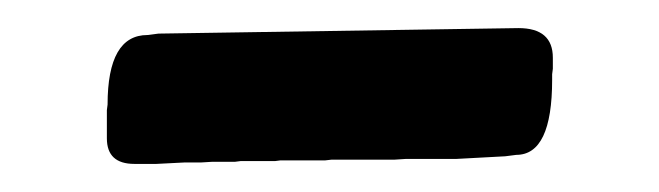

<svg xmlns="http://www.w3.org/2000/svg" viewBox="-20 -348 467 136"><path d="M55.7 -250V-270L56.2 -273.9Q56.2 -323.2 84.5 -323.2L92.3 -324.2L347.2 -328.1Q371.6 -328.1 371.6 -307.1V-299.3L371.1 -295.4V-291.5Q371.1 -238.3 345.7 -238.3L337.9 -237.3L302.7 -235.4H267.1L259.3 -234.9H214.8L210.4 -234.4H178.7L174.8 -233.9H150.4L146.5 -233.4H130.4L122.1 -232.9H110.4L90.8 -231.9H75.2Q55.7 -231.9 55.7 -250Z"/></svg>

Font: Averia Serif Libre RX
Style: Bold
Weight: 700
Version: Version 1.002